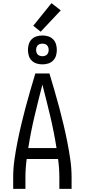

<svg xmlns="http://www.w3.org/2000/svg" viewBox="-20 -1203 540 1223"><path d="M64 0V-74Q64 -130 72 -186Q80 -242 91 -297.5Q102 -353 115 -408Q128 -463 142.5 -517.5Q157 -572 173 -626.5Q189 -681 205 -735H295Q311 -681 327 -626.5Q343 -572 357.5 -517.5Q372 -463 385 -408Q398 -353 409 -297.5Q420 -242 428 -186Q436 -130 436 -74V0H358V-74Q358 -103 356 -132Q354 -161 350 -190H150Q146 -161 144 -132Q142 -103 142 -74V0ZM160 -260H340Q324 -362 300 -463Q276 -564 250 -664Q224 -564 200 -463Q176 -362 160 -260ZM250 -793Q231 -793 213 -798.5Q195 -804 182 -817Q169 -830 163.5 -848Q158 -866 158 -885Q158 -904 163.5 -922Q169 -940 182 -953Q195 -966 213 -971.5Q231 -977 250 -977Q269 -977 287 -971.5Q305 -966 318 -953Q331 -940 336.5 -922Q342 -904 342 -885Q342 -866 336.5 -848Q331 -830 318 -817Q305 -804 287 -798.5Q269 -793 250 -793ZM250 -845Q258 -845 266 -847.5Q274 -850 279.5 -855.5Q285 -861 287.5 -869Q290 -877 290 -885Q290 -893 287.5 -901Q285 -909 279.5 -914.5Q274 -920 266 -922.5Q258 -925 250 -925Q242 -925 234 -922.5Q226 -920 220.5 -914.5Q215 -909 212.5 -901Q210 -893 210 -885Q210 -877 212.5 -869Q215 -861 220.5 -855.5Q226 -850 234 -847.5Q242 -845 250 -845ZM239 -1001 192 -1039 308 -1183 367 -1137Z"/></svg>

Font: Iosevka Term Curly
Style: Regular
Weight: 400
Designer: Belleve Invis
Foundry: Belleve Invis
Version: Version 32.3.0